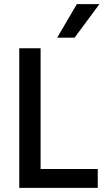

<svg xmlns="http://www.w3.org/2000/svg" viewBox="-20 -907 520 927"><path d="M176 -674V-91H452V0H73V-674ZM460 -887 340 -725H256L351 -887Z"/></svg>

Font: Hind Medium
Style: Regular
Weight: 500
Designer: Manushi Parikh, Satya Rajpurohit
Foundry: Indian Type Foundry
Version: Version 1.201;PS 1.0;hotconv 1.0.78;makeotf.lib2.5.61930; tt